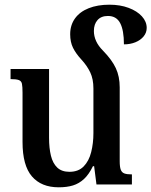

<svg xmlns="http://www.w3.org/2000/svg" viewBox="-20 -786 645 818"><path d="M490 -99Q490 -75 494.5 -63Q499 -51 510 -47Q521 -43 542 -43V0H391L381 -78H376Q359 -43 338 -23.5Q317 -4 291 4Q265 12 230 12Q156 12 116 -34.5Q76 -81 76 -181V-391Q76 -417 73.5 -429Q71 -441 60 -445Q49 -449 25 -449V-492H189V-199Q189 -155 197 -122.5Q205 -90 224 -72Q243 -54 276 -54Q314 -54 336.5 -77Q359 -100 368.5 -138Q378 -176 378 -219V-409Q378 -449 364.5 -477.5Q351 -506 327 -532Q303 -558 291 -582.5Q279 -607 279 -640Q279 -679 299.5 -707.5Q320 -736 358 -751Q396 -766 446 -766Q492 -766 528 -752.5Q564 -739 584.5 -716.5Q605 -694 605 -667Q605 -647 592 -631Q579 -615 557 -606Q535 -597 508 -597Q508 -657 492 -687.5Q476 -718 440 -718Q411 -718 395.5 -700.5Q380 -683 380 -654Q380 -632 389.5 -611Q399 -590 419 -570Q457 -531 473.5 -495.5Q490 -460 490 -414Z"/></svg>

Font: Noto Serif Armenian Medium
Style: Regular
Weight: 500
Version: Version 2.007